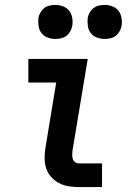

<svg xmlns="http://www.w3.org/2000/svg" viewBox="-20 -759 540 779"><path d="M300 0Q279 0 257.5 -3.5Q236 -7 218 -17Q200 -27 186.5 -42.5Q173 -58 167 -77.5Q161 -97 161 -119Q161 -141 165 -163L208 -424H95V-520H336L274 -147Q273 -138 273 -129.5Q273 -121 275.5 -113.5Q278 -106 285 -101Q292 -96 301 -96H394V0ZM404 -601Q388 -601 372.5 -607Q357 -613 348 -625Q339 -637 336.5 -653.5Q334 -670 336 -687Q338 -698 344.5 -709Q351 -720 360.5 -727Q370 -734 381.5 -736.5Q393 -739 405 -739Q421 -739 436.5 -733Q452 -727 461 -715Q470 -703 473 -686.5Q476 -670 473 -653Q471 -642 464.5 -631Q458 -620 448.5 -613Q439 -606 427.5 -603.5Q416 -601 404 -601ZM204 -601Q188 -601 172.5 -607Q157 -613 148 -625Q139 -637 136.5 -653.5Q134 -670 136 -687Q138 -698 144.5 -709Q151 -720 160.5 -727Q170 -734 181.5 -736.5Q193 -739 205 -739Q221 -739 236.5 -733Q252 -727 261 -715Q270 -703 273 -686.5Q276 -670 273 -653Q271 -642 264.5 -631Q258 -620 248.5 -613Q239 -606 227.5 -603.5Q216 -601 204 -601Z"/></svg>

Font: Iosevka SS18
Style: Bold Italic
Weight: 700
Italic angle: -9°
Monospace: yes
Designer: Belleve Invis
Foundry: Belleve Invis
Version: Version 25.1.1; ttfautohint (v1.8.4)